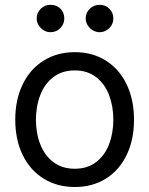

<svg xmlns="http://www.w3.org/2000/svg" viewBox="-20 -749 607 780"><path d="M42 -262.7Q42 -344.2 72.3 -406.5Q102.5 -468.8 157.5 -502.9Q212.4 -537.1 284.2 -537.1Q355.5 -537.1 409.9 -502.9Q464.4 -468.8 494.4 -406.5Q524.4 -344.2 524.4 -262.7Q524.4 -181.2 494.4 -119.1Q464.4 -57.1 409.9 -23.2Q355.5 10.7 284.2 10.7Q212.4 10.7 157.5 -23.2Q102.5 -57.1 72.3 -119.1Q42 -181.2 42 -262.7ZM440.4 -262.7Q440.4 -317.4 423.1 -362.8Q405.8 -408.2 370.6 -435.5Q335.4 -462.9 284.2 -462.9Q231.9 -462.9 196.5 -435.5Q161.1 -408.2 143.6 -362.8Q126 -317.4 126 -262.7Q126 -208 143.6 -162.8Q161.1 -117.7 196.5 -90.6Q231.9 -63.5 284.2 -63.5Q335.4 -63.5 370.6 -90.6Q405.8 -117.7 423.1 -162.8Q440.4 -208 440.4 -262.7ZM128.9 -673.8Q128.9 -697.3 145.5 -713.4Q162.1 -729.5 184.6 -729.5Q209.5 -729.5 225.3 -713.9Q241.2 -698.2 241.2 -673.8Q241.2 -651.4 225.1 -634.8Q209 -618.2 184.6 -618.2Q170.4 -618.2 157.5 -626Q144.5 -633.8 136.7 -646.7Q128.9 -659.7 128.9 -673.8ZM328.1 -673.8Q328.1 -697.8 345 -713.6Q361.8 -729.5 384.8 -729.5Q408.2 -729.5 424.3 -713.6Q440.4 -697.8 440.4 -673.8Q440.4 -659.2 433.1 -646.5Q425.8 -633.8 412.8 -626Q399.9 -618.2 384.8 -618.2Q370.1 -618.2 356.9 -626Q343.8 -633.8 335.9 -646.7Q328.1 -659.7 328.1 -673.8Z"/></svg>

Font: Pretendard
Style: Regular
Weight: 400
Designer: Base glyphs from Inter by Rasmus Andersson; Hangeul glyphs from Noto Sans CJK(Source Han Sans) by Jang Soo-young and Kan
Foundry: Kil Hyung-jin
Version: Version 1.309